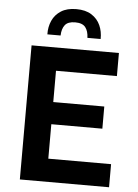

<svg xmlns="http://www.w3.org/2000/svg" viewBox="-61 -981 736 1027"><g transform="rotate(5 307.0 -467.0)"><path d="M85 0V-720H554V-596H227V-428H501V-309H227V-124H564V0ZM307 -934Q357 -934 389 -913.5Q421 -893 436 -859.5Q451 -826 450 -786H379Q378 -822 362 -842.5Q346 -863 307 -863Q268 -863 252 -842.5Q236 -822 235 -786H164Q163 -826 178 -859.5Q193 -893 225 -913.5Q257 -934 307 -934Z"/></g></svg>

Font: Kufam SemiBold
Style: Regular
Weight: 600
Designer: Wael Morcos, Artur Schmal
Foundry: Original Type
Version: Version 1.300; ttfautohint (v1.8.3)